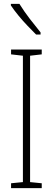

<svg xmlns="http://www.w3.org/2000/svg" viewBox="-20 -969 272 989"><path d="M195 0H37V-25L98 -31V-682L37 -689V-714H195V-689L135 -682V-31L195 -25ZM80 -949Q105 -909 133.5 -872Q162 -835 189 -802V-791H166Q147 -810 122.5 -835.5Q98 -861 75 -889Q52 -917 36 -941V-949Z"/></svg>

Font: Noto Sans Myanmar UI ExtraCondensed ExtraLight
Style: Regular
Weight: 200
Width: 2
Designer: Monotype Design Team
Foundry: Monotype Imaging Inc.
Version: Version 2.103; ttfautohint (v1.8.4.7-5d5b)